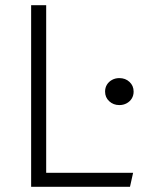

<svg xmlns="http://www.w3.org/2000/svg" viewBox="-20 -720 567 740"><path d="M100 0V-700H158V-54H493L481 0ZM440 -315Q417 -315 401 -329.8Q385 -344.5 385 -367Q385 -382 392.2 -393.8Q399.5 -405.5 412 -412.2Q424.5 -419 440 -419Q463.5 -419 479.2 -404.2Q495 -389.5 495 -367Q495 -352 487.8 -340.2Q480.5 -328.5 468 -321.8Q455.5 -315 440 -315Z"/></svg>

Font: Geologica-Sharp
Style: Regular
Weight: 100
Designer: Sindre Bremnes, Frode Helland
Foundry: Monokrom Skriftforlag AS
Version: Version 1.010;gftools[0.9.28]